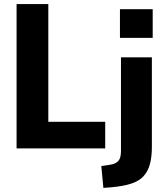

<svg xmlns="http://www.w3.org/2000/svg" viewBox="-20 -725 812 938"><path d="M61 0V-705H216V-130H494V0ZM566 -540V-680H726V-540ZM485 193 475 86 517 80Q545 76 558 61.5Q571 47 571 13V-445H722V-8Q722 41 712.5 76.5Q703 112 681 136Q659 160 620 172.5Q581 185 523 190Z"/></svg>

Font: Nunito Sans 12pt ExtraLight
Style: Weight 830 Width 84 Optical size 12.0 YTLC 445
Weight: 830
Width: 4
Designer: Vernon Adams
Foundry: Vernon Adams
Version: Version 3.101;gftools[0.9.27]